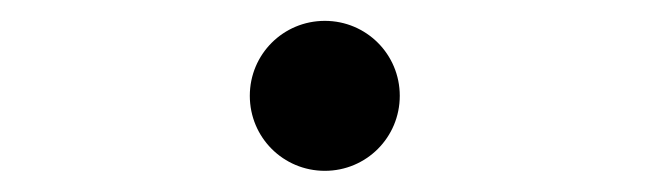

<svg xmlns="http://www.w3.org/2000/svg" viewBox="-20 -439 626 185"><path d="M293 -274.4C333 -274.4 365.2 -306.6 365.2 -346.7C365.2 -386.7 333 -418.9 293 -418.9C252.9 -418.9 220.7 -386.7 220.7 -346.7C220.7 -306.6 252.9 -274.4 293 -274.4Z"/></svg>

Font: CaskaydiaCove Nerd Font
Style: Regular
Weight: 400
Designer: Aaron Bell
Foundry: Saja Typeworks
Version: Version 2111.1;Nerd Fonts 2.3.3